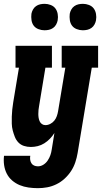

<svg xmlns="http://www.w3.org/2000/svg" viewBox="-28 -759 548 1002"><path d="M170 223Q145 223 120.5 219.5Q96 216 74.5 207Q53 198 35.5 183Q18 168 7.5 147.5Q-3 127 -6.5 103Q-10 79 -7 54H130Q128 65 129.5 75Q131 85 136 93Q141 101 150 105Q159 109 170 109Q185 109 198.5 100.5Q212 92 221 78.5Q230 65 235 50.5Q240 36 242 21L256 -65Q246 -49 232.5 -35Q219 -21 203 -11Q187 -1 169 3.5Q151 8 133 8Q114 8 97 2.5Q80 -3 68 -15.5Q56 -28 49.5 -44.5Q43 -61 38.5 -78Q34 -95 33.5 -113.5Q33 -132 33.5 -150.5Q34 -169 36 -187.5Q38 -206 41 -225L71 -406H53V-520H243V-406H209L176 -206Q174 -196 173 -185.5Q172 -175 172 -164.5Q172 -154 173.5 -144.5Q175 -135 179 -126Q183 -117 191 -111.5Q199 -106 209 -106Q222 -106 234.5 -112.5Q247 -119 255.5 -129.5Q264 -140 268.5 -153Q273 -166 275 -178L313 -406H294V-520H484V-406H451L377 40Q373 64 365 88Q357 112 343 133.5Q329 155 309.5 173Q290 191 266.5 202.5Q243 214 218.5 218.5Q194 223 170 223ZM404 -601Q388 -601 372.5 -607Q357 -613 348 -625Q339 -637 336.5 -653.5Q334 -670 336 -687Q338 -698 344 -709Q350 -720 360 -727Q370 -734 381.5 -736.5Q393 -739 405 -739Q421 -739 436.5 -733Q452 -727 461 -715Q470 -703 473 -686.5Q476 -670 473 -653Q471 -642 465 -631Q459 -620 449 -613Q439 -606 427.5 -603.5Q416 -601 404 -601ZM204 -601Q188 -601 172.5 -607Q157 -613 148 -625Q139 -637 136.5 -653.5Q134 -670 136 -687Q138 -698 144 -709Q150 -720 160 -727Q170 -734 181.5 -736.5Q193 -739 205 -739Q221 -739 236.5 -733Q252 -727 261 -715Q270 -703 273 -686.5Q276 -670 273 -653Q271 -642 265 -631Q259 -620 249 -613Q239 -606 227.5 -603.5Q216 -601 204 -601Z"/></svg>

Font: Iosevka Curly Slab Heavy
Style: Italic
Weight: 900
Italic angle: -9°
Monospace: yes
Designer: Belleve Invis
Foundry: Belleve Invis
Version: Version 22.1.2; ttfautohint (v1.8.4)